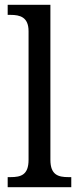

<svg xmlns="http://www.w3.org/2000/svg" viewBox="-20 -780 329 800"><path d="M12 0H277V-42H265C223 -42 190 -51 190 -114V-760H12V-718H24C63 -718 99 -709 99 -650V-114C99 -51 67 -42 24 -42H12Z"/></svg>

Font: Noto Serif Armenian SemiCondensed
Style: Regular
Weight: 400
Width: 4
Designer: Monotype Design Team
Foundry: Monotype Imaging Inc.
Version: Version 2.008